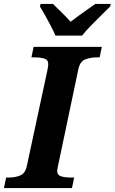

<svg xmlns="http://www.w3.org/2000/svg" viewBox="-43 -951 580 971"><path d="M-23 0 -12 -53H1Q33 -53 59 -63.5Q85 -74 93 -113L197 -597Q199 -607 200 -615Q201 -623 201 -627Q201 -649 181 -655Q161 -661 129 -661H116L127 -714H472L461 -661H448Q415 -661 388 -650.5Q361 -640 353 -600L250 -110Q249 -105 247.5 -98Q246 -91 246 -87Q246 -65 267 -59Q288 -53 319 -53H332L321 0ZM237 -771Q229 -792 214.5 -819Q200 -846 185.5 -872.5Q171 -899 159 -918L162 -931H225Q242 -915 269 -888Q296 -861 314 -841Q332 -855 355 -871.5Q378 -888 400.5 -904Q423 -920 439 -931H517L514 -918Q495 -899 469 -873.5Q443 -848 417 -821.5Q391 -795 372 -771Z"/></svg>

Font: Noto Serif
Style: Bold Italic
Weight: 700
Italic angle: -12°
Designer: Monotype Design Team
Foundry: Monotype Imaging Inc.
Version: Version 2.013